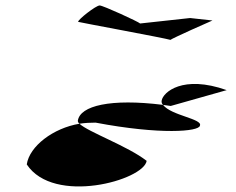

<svg xmlns="http://www.w3.org/2000/svg" viewBox="-20 -826 865 703"><path d="M78 -224C177 -74 506 -166 517 -237C448 -291 302 -343 271 -373C175 -357 88 -291 78 -224ZM266 -746C266 -745 586 -686 604 -680C611 -686 750 -748 758 -751L676 -760L493 -740C488 -746 357 -806 345 -806C331 -806 265 -754 266 -746ZM265 -384C265 -381 266 -377 271 -373C290 -376 311 -377 330 -377C567 -332 709 -344 712 -366C723 -391 606 -403 577 -442C385 -466 273 -439 265 -384ZM604 -680C605 -680 604 -680 604 -680ZM572 -458C571 -452 572 -447 577 -442C587 -441 595 -439 605 -438L810 -496C649 -553 577 -488 572 -458ZM759 -751C759 -751 758 -751 758 -751C758 -751 759 -751 759 -751Z"/></svg>

Font: Ampere
Style: SCUltExtIta
Weight: 400
Version: Version 1